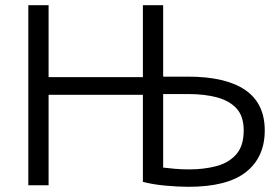

<svg xmlns="http://www.w3.org/2000/svg" viewBox="-20 -713 1076 739"><path d="M705 6Q666 6 617 1.5Q568 -3 530 -13V-348H167V0H89V-693H167V-416H530V-693H608V-418H703Q849 -418 924 -366.5Q999 -315 999 -211Q999 -108 927 -51Q855 6 705 6ZM709 -61Q765 -61 812.5 -73.5Q860 -86 889 -118.5Q918 -151 918 -211Q918 -266 890 -296Q862 -326 814 -338.5Q766 -351 706 -351H608V-68Q626 -66 651 -63.5Q676 -61 709 -61Z"/></svg>

Font: Ubuntu Sans
Style: Regular
Weight: 400
Designer: Dalton Maag Ltd
Foundry: Dalton Maag Ltd
Version: Version 1.006; ttfautohint (v1.8.4.7-5d5b)